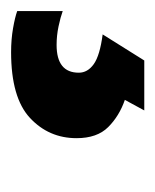

<svg xmlns="http://www.w3.org/2000/svg" viewBox="-88 -53 280 346"><g transform="rotate(90 52.0 120.0)"><path d="M-27 240Q-50 240 -70 236.5Q-90 233 -101 229V147Q-90 151 -73.5 154.5Q-57 158 -40 158Q10 158 10 118Q10 102 -5.5 91Q-21 80 -59 75L-12 0H78L59 35Q88 45 108 65Q128 85 128 122Q128 172 91.5 206Q55 240 -27 240Z"/></g></svg>

Font: BC Sans
Style: Bold Italic
Weight: 700
Italic angle: -12°
Designer: Monotype Design Team
Province of B.C.
Foundry: Monotype Imaging Inc.
Version: Version 2.000;GOOG;noto-source:20170915:90ef993387c0